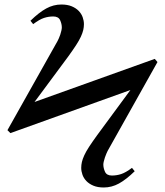

<svg xmlns="http://www.w3.org/2000/svg" viewBox="-20 -817 731 851"><path d="M457 -148Q455 -144 451.5 -136Q448 -128 445 -119Q442 -110 440 -101.5Q438 -93 438 -88Q438 -72 445.5 -55.5Q453 -39 476 -39Q497 -39 517 -45.5Q537 -52 565 -73L577 -58Q539 -21 507 -3.5Q475 14 440 14Q413 14 394 6Q375 -2 363 -14.5Q351 -27 345.5 -42.5Q340 -58 340 -73Q340 -86 343 -99Q346 -112 353.5 -128.5Q361 -145 375 -166.5Q389 -188 410 -217L558 -418L26 -227L13 -240L235 -635Q237 -639 240.5 -646.5Q244 -654 247 -663Q250 -672 252 -681Q254 -690 254 -695Q254 -711 246.5 -727.5Q239 -744 216 -744Q195 -744 175 -737.5Q155 -731 127 -710L115 -725Q153 -762 185 -779.5Q217 -797 252 -797Q279 -797 298 -789Q317 -781 329 -768.5Q341 -756 346.5 -740.5Q352 -725 352 -710Q352 -697 349 -684Q346 -671 338.5 -654.5Q331 -638 317 -616.5Q303 -595 282 -566L133 -365L666 -556L678 -542Z"/></svg>

Font: STIXGeneralUnicodeRegular
Style: Regular
Weight: 400
Designer: MicroPress Inc., with final additions and corrections provided by Coen Hoffman, Elsevier (retired)
Version: Version 1.1.0